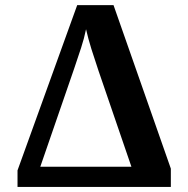

<svg xmlns="http://www.w3.org/2000/svg" viewBox="-20 -734 740 754"><path d="M650.9 0H48.8V-64.9L283.2 -713.9H425.8L650.9 -71.8ZM496.1 -79.1 367.2 -455.1Q352.1 -499.5 339.1 -541Q326.2 -582.5 317.9 -619.1Q310.5 -583 298.6 -546.6Q286.6 -510.3 271 -463.9L138.2 -79.1Z"/></svg>

Font: Droid Serif
Style: Bold
Weight: 700
Designer: Monotype Design team
Foundry: Monotype Imaging Inc.
Version: Version 1.03